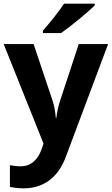

<svg xmlns="http://www.w3.org/2000/svg" viewBox="-20 -786 609 1046"><path d="M496 -756V-766H329C300 -721 246 -656 214 -619V-606H313C364 -641 458 -719 496 -756ZM0 -546 217 -4 208 23C190 76 155 120 93 120C70 120 48 117 34 114V232C52 236 76 240 110 240C214 240 296 183 338 70L569 -546H409L308 -239C298 -209 291 -179 287 -144H284C281 -179 276 -209 266 -239L163 -546Z"/></svg>

Font: Noto Sans Gunjala Gondi
Style: Bold
Weight: 700
Designer: Ek Type
Foundry: Ek Type
Version: Version 1.004